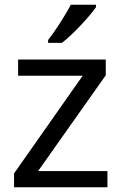

<svg xmlns="http://www.w3.org/2000/svg" viewBox="-20 -786 510 806"><path d="M383 -756V-766H277C254 -721 211 -655 182 -618V-606H240C287 -642 358 -719 383 -756ZM431 0V-68H140L424 -470V-536H56V-468H327L39 -58V0Z"/></svg>

Font: Noto Sans Bhaiksuki
Style: Regular
Weight: 400
Designer: Monotype Design Team
Foundry: Monotype Imaging Inc.
Version: Version 2.002